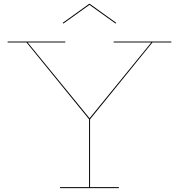

<svg xmlns="http://www.w3.org/2000/svg" viewBox="-20 -965 918 985"><path d="M859 -752V-747H762L442 -353V-5H590V0H288V-5H437V-353L116 -747H19V-752H315V-747H122L439 -359H440L756 -747H563V-752ZM576 -848 573 -844 439 -940 305 -844 302 -848 437 -945H441Z"/></svg>

Font: Hepta Slab Hairline
Style: Regular
Weight: 400
Designer: Michael LaGattuta
Foundry: Michael LaGattuta
Version: Version 1.100; ttfautohint (v1.8) -l 8 -r 50 -G 200 -x 14 -D